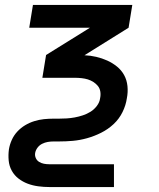

<svg xmlns="http://www.w3.org/2000/svg" viewBox="-20 -540 640 775"><path d="M440 215H180Q157 215 134.5 212Q112 209 92 201.5Q72 194 55 181Q38 168 27.5 149Q17 130 15 107.5Q13 85 16 63Q19 44 27.5 25Q36 6 50 -9Q64 -24 81.5 -34.5Q99 -45 118.5 -51Q138 -57 157 -59Q176 -61 195 -61H217Q233 -61 249 -62Q265 -63 281.5 -66Q298 -69 314.5 -74.5Q331 -80 345.5 -89Q360 -98 371 -112.5Q382 -127 384 -143Q387 -157 385 -170Q383 -183 375.5 -192.5Q368 -202 357 -209Q346 -216 334.5 -219.5Q323 -223 309.5 -224.5Q296 -226 283 -226H151L166 -318L343 -428H98L113 -520H514L499 -428L321 -317Q345 -316 368.5 -310.5Q392 -305 413 -295.5Q434 -286 452 -271.5Q470 -257 481 -237Q492 -217 494.5 -192.5Q497 -168 492 -143Q488 -115 474.5 -87.5Q461 -60 438.5 -39Q416 -18 388 -4Q360 10 331 18Q302 26 274 28.5Q246 31 217 31H196Q184 31 172.5 33Q161 35 150 40.5Q139 46 131.5 56Q124 66 122 77Q120 88 124.5 98Q129 108 138 113.5Q147 119 157.5 121Q168 123 180 123H440Z"/></svg>

Font: Iosevka Aile Semibold Oblique
Style: Regular
Weight: 600
Italic angle: -9°
Designer: Belleve Invis
Foundry: Belleve Invis
Version: Version 31.1.0; ttfautohint (v1.8.4)